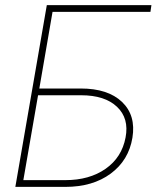

<svg xmlns="http://www.w3.org/2000/svg" viewBox="-20 -731 651 751"><path d="M568.4 -684.6H185.5L133.8 -384.8H295.9Q402.3 -384.8 457.3 -332.3Q512.2 -279.8 498 -192.4Q483.4 -104 413.1 -52Q342.8 0 235.4 0H40L163.1 -710.9H572.3ZM128.9 -358.4 71.3 -26.4H235.4Q329.6 -26.4 393.1 -70.8Q456.5 -115.2 471.2 -193.4Q485.4 -268.1 437.7 -313.2Q390.1 -358.4 297.4 -358.4Z"/></svg>

Font: Roboto Thin
Style: Italic
Weight: 250
Italic angle: -12°
Designer: Google
Version: Version 2.134; 2016